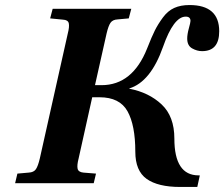

<svg xmlns="http://www.w3.org/2000/svg" viewBox="-20 -727 890 762"><path d="M40 0 49 -38 94 -42Q114 -43 122.5 -55.5Q131 -68 138 -98L249 -594Q256 -621 253 -634.5Q250 -648 230 -649L179 -654L189 -692H501L491 -654L447 -650Q427 -649 418.5 -636.5Q410 -624 403 -594L357 -389H383Q506 -389 564 -535Q582 -581 594.5 -606Q607 -631 626.5 -657.5Q646 -684 671.5 -695.5Q697 -707 732 -707Q850 -707 850 -603Q850 -524 782 -524Q762 -524 742.5 -535Q723 -546 723 -574Q723 -591 729.5 -614.5Q736 -638 736 -644Q736 -661 717 -661Q669 -661 627 -541Q578 -402 493 -376V-375Q571 -360 621.5 -312.5Q672 -265 672 -177Q672 -31 768 -31H773L763 15H695Q607 15 562 -17Q517 -49 517 -125Q517 -230 486 -285.5Q455 -341 375 -341H346L292 -98Q285 -71 288 -57.5Q291 -44 311 -42L361 -38L352 0Z"/></svg>

Font: Heuristica
Style: Bold Italic
Weight: 700
Italic angle: -13°
Version: Version 1.0.2